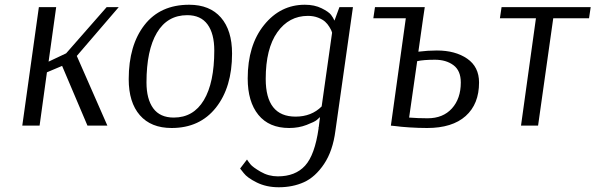

<svg xmlns="http://www.w3.org/2000/svg" viewBox="-20 -530 2512 810"><path d="M144 -500H217L185 -270L259 -305L430 -500H481L304 -294L433 0H349L242 -252L178 -225L147 0H74Z M959 -304Q959 -162 891 -76Q823 10 704 10Q617 10 570 -44Q523 -98 523 -196Q523 -339 589.5 -424.5Q656 -510 778 -510Q865 -510 912 -456Q959 -402 959 -304ZM770 -466Q686 -466 642 -392Q598 -318 598 -182Q598 -112 626.5 -73Q655 -34 713 -34Q796 -34 840 -107.5Q884 -181 884 -317Q884 -388 855.5 -427Q827 -466 770 -466Z M1395 22Q1384 107 1347 162Q1310 217 1262.5 238.5Q1215 260 1156 260Q1104 260 1063.5 240Q1023 220 1008 200L993 181L1022 143Q1027 151 1036.5 163Q1046 175 1079.5 194.5Q1113 214 1152 214Q1226 214 1267 169Q1308 124 1324 12V8Q1324 6 1325 5V4L1330 -36Q1325 -31 1316 -23.5Q1307 -16 1273.5 -3Q1240 10 1200 10Q1115 10 1070 -45.5Q1025 -101 1025 -199Q1025 -339 1094 -424.5Q1163 -510 1266 -510Q1307 -510 1337 -495Q1367 -480 1376.5 -467.5Q1386 -455 1391 -443L1412 -500H1469ZM1227 -38Q1294 -38 1337 -81L1381 -392Q1380 -395 1378.5 -399.5Q1377 -404 1369.5 -416.5Q1362 -429 1351.5 -438.5Q1341 -448 1322 -455.5Q1303 -463 1279 -463Q1199 -463 1150 -394Q1101 -325 1101 -197Q1101 -38 1227 -38Z M1765 -453 1745 -312Q1785 -317 1823 -317Q1901 -317 1951 -282.5Q2001 -248 2001 -182Q2001 -91 1944.5 -40.5Q1888 10 1782 10Q1746 10 1707.5 7.5Q1669 5 1649 2L1629 0L1692 -453H1555L1562 -500H1772ZM1815 -278Q1767 -278 1740 -272L1706 -34Q1743 -31 1784 -31Q1849 -31 1886.5 -72.5Q1924 -114 1924 -182Q1924 -232 1893 -255Q1862 -278 1815 -278Z M2314 -453 2250 0H2178L2241 -453H2089L2096 -500H2472L2465 -453Z"/></svg>

Font: Arsenal
Style: Italic
Weight: 400
Italic angle: -9.10001°
Designer: Andrij Shevchenko
Foundry: Stairsfor
Version: Version 2.001;PS 002.001;hotconv 1.0.88;makeotf.lib2.5.64775